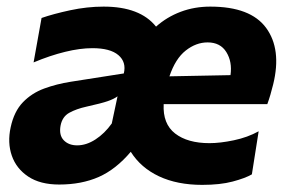

<svg xmlns="http://www.w3.org/2000/svg" viewBox="-20 -532 847 566"><path d="M154.5 12Q98.5 12 63.2 -11.5Q28 -35 14.8 -73.2Q1.5 -111.5 11.5 -157Q21.5 -203.5 47.5 -230.5Q73.5 -257.5 110.2 -271Q147 -284.5 188.5 -291L345 -315.5Q353 -349 329 -369.5Q305 -390 252.5 -390Q216 -390 172 -379.2Q128 -368.5 79 -348L102.5 -479Q137 -491 187 -501.8Q237 -512.5 285.5 -512.5Q393 -512.5 440 -453.5Q472 -482 512.5 -497.2Q553 -512.5 600 -512.5Q718.5 -512.5 764.5 -449.8Q810.5 -387 785.5 -284Q777.5 -251 768 -225H462.5Q459.5 -167 496.2 -138.5Q533 -110 597.5 -110Q629 -110 669.5 -118.5Q710 -127 742.5 -145L722.5 -18Q702.5 -6.5 665.8 3.2Q629 13 576 13Q502.5 13 448.8 -12.2Q395 -37.5 365.5 -84.5Q321.5 -32.5 270.8 -10.2Q220 12 154.5 12ZM592 -407Q558 -407 527.5 -383Q497 -359 479.5 -307L659.5 -310.5Q665 -350 647.2 -378.5Q629.5 -407 592 -407ZM207.5 -103.5Q234.5 -103.5 261.5 -121Q288.5 -138.5 309.5 -168L326.5 -248Q315.5 -240 297.5 -233.8Q279.5 -227.5 234.5 -217.5Q205 -211 184.2 -199.5Q163.5 -188 158.5 -161.5Q153.5 -133.5 168 -118.5Q182.5 -103.5 207.5 -103.5Z"/></svg>

Font: Commissioner
Style: Bold Italic
Weight: 700
Italic angle: -12°
Designer: Kostas Bartsokas
Foundry: Kostas Bartsokas
Version: Version 1.000; ttfautohint (v1.8.3)